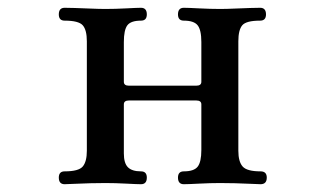

<svg xmlns="http://www.w3.org/2000/svg" viewBox="-20 -473 835 493"><path d="M146 0Q131 0 131 -17Q131 -33 146 -33Q182 -33 192.5 -45.5Q203 -58 203 -86V-367Q203 -396 192.5 -408Q182 -420 146 -420Q131 -420 131 -436Q131 -453 146 -453Q153 -453 171.5 -452.5Q190 -452 212 -451Q234 -450 251 -450Q276 -450 304 -451.5Q332 -453 342 -453Q357 -453 357 -436Q357 -420 342 -420Q316 -420 307 -408Q298 -396 298 -365V-263Q298 -253 311 -253H484Q497 -253 497 -263V-365Q497 -396 487.5 -408Q478 -420 452 -420Q437 -420 437 -436Q437 -453 452 -453Q463 -453 491.5 -451.5Q520 -450 545 -450Q562 -450 583 -451Q604 -452 622.5 -452.5Q641 -453 648 -453Q663 -453 663 -436Q663 -420 648 -420Q612 -420 602 -408Q592 -396 592 -367V-86Q592 -58 603 -45.5Q614 -33 649 -33Q665 -33 665 -17Q665 0 649 0Q643 0 624 -1Q605 -2 583.5 -2.5Q562 -3 545 -3Q520 -3 491.5 -1.5Q463 0 452 0Q437 0 437 -17Q437 -33 452 -33Q478 -33 487.5 -45Q497 -57 497 -88V-205Q497 -215 484 -215H311Q298 -215 298 -205V-79Q298 -54 308.5 -43.5Q319 -33 342 -33Q357 -33 357 -17Q357 0 342 0Q332 0 304 -1.5Q276 -3 251 -3Q234 -3 212 -2.5Q190 -2 171.5 -1Q153 0 146 0Z"/></svg>

Font: Zen Old Mincho SemiBold
Style: Regular
Weight: 600
Version: Version 1.500